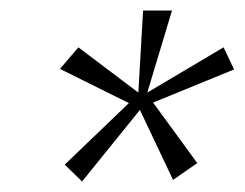

<svg xmlns="http://www.w3.org/2000/svg" viewBox="-20 -769 465 365"><path d="M309 -427 246 -560 136 -424 103 -456 225 -573 94 -638 129 -679 243 -593 252 -749H307L260 -593L405 -679L425 -637L271 -574L355 -459Z"/></svg>

Font: Cabin
Style: Italic
Weight: 400
Designer: Pablo Impallari
Foundry: Pablo Impallari. www.impallari.com Igino Marini. www.ikern.com
Version: Version 1.005